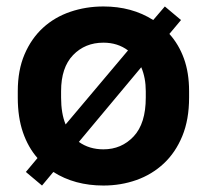

<svg xmlns="http://www.w3.org/2000/svg" viewBox="-20 -562 640 594"><path d="M300 12Q211 12 145 -30L110 12L60 -30L96 -73Q67 -106 51 -152.5Q35 -199 35 -260V-280Q35 -345 56 -394Q77 -443 113 -476Q149 -509 197.5 -525.5Q246 -542 300 -542Q388 -542 454 -500L490 -542L540 -500L504 -457Q533 -425 549 -381Q565 -337 565 -280V-260Q565 -192 544 -141Q523 -90 486.5 -56Q450 -22 402 -5Q354 12 300 12ZM300 -100Q356 -100 393.5 -140Q431 -180 431 -260V-280Q431 -321 417 -354L224 -123Q256 -100 300 -100ZM300 -430Q243 -430 206 -391.5Q169 -353 169 -280V-260Q169 -211 183 -177L376 -406Q344 -430 300 -430Z"/></svg>

Font: Golos Text DemiBold
Style: Regular
Weight: 600
Designer: A.Korolkova, Vitaly Kuzmin
Foundry: ParaType Ltd
Version: Version 2.002